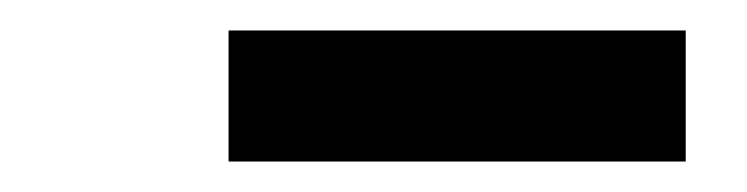

<svg xmlns="http://www.w3.org/2000/svg" viewBox="-20 -733 490 126"><path d="M130 -627V-713H430V-627Z"/></svg>

Font: Iosevka Etoile Oblique
Style: Bold
Weight: 700
Italic angle: -9°
Designer: Belleve Invis
Foundry: Belleve Invis
Version: Version 15.5.2; ttfautohint (v1.8.4)